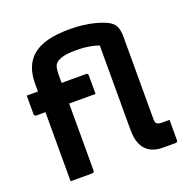

<svg xmlns="http://www.w3.org/2000/svg" viewBox="-135 -900 1019 1030"><g transform="rotate(-20 375.0 -384.5)"><path d="M31.5 -512.3H370.5Q374.5 -512.3 376.5 -510.8Q378.5 -509.3 380 -507.3Q381.5 -505.3 381.5 -501.3Q381.5 -473.4 381.5 -448.3Q381.5 -423.3 381.5 -394.5H42.5Q39.5 -394.5 37 -396Q34.5 -397.5 33 -400Q31.5 -402.5 31.5 -405.5Q31.5 -434.3 31.5 -459.3Q31.5 -484.4 31.5 -512.3ZM491.6 -631.3Q465.7 -640.1 435 -645.4Q404.4 -650.7 364.8 -650.7Q310.9 -650.7 284.4 -642.3Q257.8 -633.9 248.2 -624.5Q241.2 -617.6 237.6 -609.4Q234 -601.1 232.4 -588.8Q230.7 -576.5 230.7 -556.9Q230.7 -514.6 230.7 -459.9Q230.7 -405.3 230.7 -344.9Q230.7 -284.4 230.7 -223.5Q230.7 -162.6 230.7 -108Q230.7 -53.5 230.7 -11Q230.7 -6.9 227.7 -3.4Q224.7 0 219.7 0Q187.5 0 157.5 0Q127.6 0 95.4 0Q95.4 -25 95.4 -49.9Q95.4 -74.9 95.4 -99.9Q95.4 -163.6 95.4 -219.4Q95.4 -275.3 95.4 -328.8Q95.4 -382.3 95.4 -438.1Q95.4 -494 95.4 -557.7Q95.4 -608.6 110.6 -647.9Q125.9 -687.3 158.4 -714.4Q190.9 -741.4 242.8 -755Q294.7 -768.5 367.8 -768.5Q410.3 -768.5 446.2 -764Q482.1 -759.4 512.5 -751.5Q542.8 -743.6 568.8 -732.3Q603.6 -716.7 615.3 -693.7Q627 -670.6 627 -634.9Q627 -593.3 627 -549.8Q627 -506.2 627 -460.8Q627 -415.3 627 -367.2Q627 -319.2 627 -268.1Q627 -217.1 627 -162.4Q627 -152.9 628.2 -147Q629.4 -141 634.3 -136.1Q639.2 -131.3 646.3 -129.7Q653.4 -128.1 663.7 -128.1Q671.4 -128.1 681.1 -128.1Q690.8 -128.1 696.5 -128.1H706.8Q706.8 -101.2 706.8 -69.6Q706.8 -37.9 706.8 -11Q706.8 -6 703.8 -3Q700.8 0 695.8 0Q690.2 0 676 0Q661.9 0 646.7 0Q631.5 0 621.9 0Q580.7 0 551.5 -16.1Q522.4 -32.2 507 -64.8Q491.6 -97.3 491.6 -147.1Q491.6 -193.3 491.6 -241.9Q491.6 -290.5 491.6 -340.4Q491.6 -390.4 491.6 -440.1Q491.6 -489.8 491.6 -538.3Q491.6 -586.9 491.6 -631.3Z"/></g></svg>

Font: Recursive Sans Linear Light
Style: Regular
Weight: 300
Version: Version 1.085